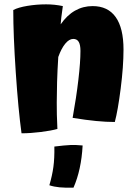

<svg xmlns="http://www.w3.org/2000/svg" viewBox="-20 -571 638 883"><path d="M241 -99Q241 -71 241.5 -43.5Q242 -16 244 22Q216 30 168 36Q120 42 79 42Q64 -67 52.5 -238Q41 -409 41 -525Q64 -537 106 -544Q148 -551 192 -551Q212 -551 231 -549Q250 -547 269 -543Q264 -507 262 -491Q260 -475 259 -459Q288 -501 325 -522Q362 -543 406 -543Q476 -543 512 -492.5Q548 -442 548 -343Q548 -265 535 -163.5Q522 -62 508 -10Q469 -10 422 -14.5Q375 -19 314 -29Q331 -123 340.5 -204.5Q350 -286 350 -337Q350 -365 342 -378.5Q334 -392 317 -392Q298 -392 280 -370Q262 -348 248 -309Q244 -246 242.5 -193.5Q241 -141 241 -99ZM230 103Q278 97 303.5 96Q329 95 360 98Q357 154 346.5 202.5Q336 251 318 292Q280 293 254 290.5Q228 288 207 281Q220 237 225.5 197Q231 157 230 103Z"/></svg>

Font: Atma
Style: Bold
Weight: 700
Designer: Gregori Vincens, Jeremie Hornus, Riccardo Olocco, Yoann Minet.
Foundry: black foundry
Version: Version 1.102;PS 1.100;hotconv 1.0.86;makeotf.lib2.5.63406